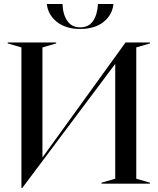

<svg xmlns="http://www.w3.org/2000/svg" viewBox="-20 -926 795 968"><path d="M88 -687 19 -707V-712H263V-707L194 -687V-132L613 -712H736V-707L667 -687V-25L736 -5V0H492V-5L561 -25V-604L92 22H88ZM216 -906H295Q297 -853 319.5 -820.5Q342 -788 384 -788Q427 -788 449 -820Q471 -852 474 -906H552Q546 -850 501.5 -815Q457 -780 384 -780Q312 -780 267 -815.5Q222 -851 216 -906Z"/></svg>

Font: Nyght Serif
Style: Regular
Weight: 400
Designer: Maksym Kobuzan
Version: Version 0.410;July 4, 2025;FontCreator 15.0.0.2958 64-bit